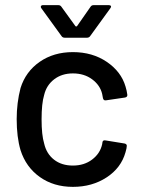

<svg xmlns="http://www.w3.org/2000/svg" viewBox="-20 -720 564 748"><path d="M60 -135Q45 -186 45 -256Q45 -319 60 -377Q80 -441 134.5 -479Q189 -517 264 -517Q340 -517 396 -479Q452 -441 469 -383Q474 -367 476 -351V-349Q476 -342 467 -340L392 -329H390Q383 -329 381 -338L378 -354Q370 -388 339 -411Q308 -434 264 -434Q221 -434 191 -411Q161 -388 152 -350Q142 -317 142 -255Q142 -194 152 -161Q161 -121 190.5 -98Q220 -75 264 -75Q308 -75 339 -98.5Q370 -122 378 -158L379 -165Q380 -175 391 -173L465 -161Q474 -159 474 -152Q474 -144 469 -127Q452 -66 395.5 -29Q339 8 264 8Q189 8 135 -30.5Q81 -69 60 -135ZM139 -694Q139 -696 141 -698Q143 -700 147 -700H207Q215 -700 219 -694L274 -618Q275 -617 277 -617Q279 -617 280 -618L333 -694Q337 -700 345 -700H404Q410 -700 412 -696.5Q414 -693 410 -688L331 -579Q327 -573 318 -573H233Q224 -573 220 -579L141 -688Q139 -690 139 -694Z"/></svg>

Font: BarlowMedium
Style: Regular
Weight: 500
Designer: Jeremy Tribby
Foundry: Tribby Type
Version: Version 1.422